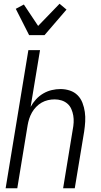

<svg xmlns="http://www.w3.org/2000/svg" viewBox="-20 -1002 540 1022"><path d="M135 -815 64 -955 107 -978 183 -864 297 -982 334 -951 217 -815ZM10 0 131 -735H193L143 -433Q155 -455 172 -473.5Q189 -492 210.5 -504.5Q232 -517 255.5 -522.5Q279 -528 302 -528Q328 -528 352 -520Q376 -512 393 -495Q410 -478 419 -454.5Q428 -431 431.5 -406Q435 -381 433.5 -355Q432 -329 428 -302L378 0H316L367 -311Q371 -331 372 -350Q373 -369 370 -387Q367 -405 359.5 -422Q352 -439 338.5 -450.5Q325 -462 307.5 -467.5Q290 -473 271 -473Q253 -473 235.5 -469Q218 -465 202 -456Q186 -447 172.5 -433Q159 -419 150 -403Q141 -387 135.5 -370Q130 -353 127 -335L72 0Z"/></svg>

Font: Iosevka SS18 Light
Style: Italic
Weight: 300
Italic angle: -9°
Monospace: yes
Designer: Belleve Invis
Foundry: Belleve Invis
Version: Version 25.1.1; ttfautohint (v1.8.4)